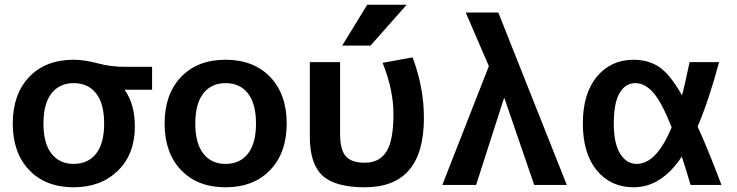

<svg xmlns="http://www.w3.org/2000/svg" viewBox="-20 -783 3119 813"><path d="M509 -403V-401Q551 -341 551 -247Q551 -130 479 -60Q407 10 292 10Q173 10 103.5 -63Q34 -136 34 -260Q34 -384 103.5 -457Q173 -530 292 -530Q336 -530 393 -515Q450 -500 507 -500H624V-403ZM292 -89Q353 -89 387 -132.5Q421 -176 421 -260Q421 -344 387 -387.5Q353 -431 292 -431Q232 -431 198 -387.5Q164 -344 164 -260Q164 -176 198 -132.5Q232 -89 292 -89Z M746.5 -457Q816 -530 935 -530Q1054 -530 1124 -457Q1194 -384 1194 -260Q1194 -136 1124 -63Q1054 10 935 10Q816 10 746.5 -63Q677 -136 677 -260Q677 -384 746.5 -457ZM935 -89Q996 -89 1030 -132.5Q1064 -176 1064 -260Q1064 -344 1030 -387.5Q996 -431 935 -431Q875 -431 841 -387.5Q807 -344 807 -260Q807 -176 841 -132.5Q875 -89 935 -89Z M1535 -763H1702L1549 -590H1429ZM1775 -283Q1775 10 1525 10Q1399 10 1345.5 -39.5Q1292 -89 1292 -203V-520H1420V-217Q1420 -149 1444 -121.5Q1468 -94 1525 -94Q1586 -94 1616 -140.5Q1646 -187 1646 -300Q1646 -403 1600 -517L1727 -540Q1775 -414 1775 -283Z M2114 -367 1996 0H1853L2050 -503L1952 -730H2090L2380 0H2242L2116 -367Z M2934 -247Q2978 -151 3035 0H2904Q2881 -79 2867 -120Q2781 10 2663 10Q2566 10 2507 -61.5Q2448 -133 2448 -260Q2448 -387 2507.5 -458.5Q2567 -530 2663 -530Q2725 -530 2771 -499.5Q2817 -469 2868 -379Q2880 -424 2900 -520H3025Q2981 -357 2934 -247ZM2824 -244Q2782 -350 2746.5 -390.5Q2711 -431 2670 -431Q2628 -431 2603.5 -389Q2579 -347 2579 -260Q2579 -175 2606 -132Q2633 -89 2676 -89Q2760 -89 2824 -244Z"/></svg>

Font: M PLUS 1p
Style: Bold
Weight: 700
Version: Version 1.062